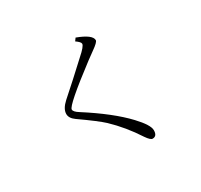

<svg xmlns="http://www.w3.org/2000/svg" viewBox="-172 -1023 1343 1286"><g transform="rotate(-30 500.0 -379.5)"><path d="M552.2 -801.8Q661.1 -761.2 661.1 -719.2Q661.1 -704.1 607.9 -667Q584.5 -650.4 550.3 -625Q289.1 -427.7 289.1 -397Q289.1 -378.9 326.2 -356Q516.6 -234.4 620.1 -124.5Q696.3 -43.5 696.3 -2.9Q696.3 43 661.1 43Q645 43 618.2 3.9Q543.9 -110.8 451.2 -199.2Q404.8 -242.2 279.3 -330.1Q242.2 -356.4 242.2 -389.2Q242.2 -428.7 289.1 -471.2Q392.1 -562 511.2 -672.9Q570.3 -724.6 570.3 -744.1Q570.3 -757.8 537.1 -780.8Z"/></g></svg>

Font: I.MingCP
Style: Regular
Weight: 400
Designer: I.Font Project
Version: Version 8.000; Sep 06, 2022